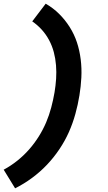

<svg xmlns="http://www.w3.org/2000/svg" viewBox="-67 -861 587 1042"><path d="M15 161 -47 60Q-8 39 27 11Q62 -17 91 -50Q120 -83 143.5 -120.5Q167 -158 183.5 -197Q200 -236 211 -277.5Q222 -319 229 -360Q235 -396 237.5 -433Q240 -470 237 -507Q234 -544 225 -578Q216 -612 199.5 -643Q183 -674 160 -699.5Q137 -725 108 -745L181 -841Q221 -818 253.5 -786Q286 -754 311 -714.5Q336 -675 350.5 -631Q365 -587 371 -538.5Q377 -490 374.5 -440.5Q372 -391 364 -343Q356 -293 342 -242.5Q328 -192 307 -144.5Q286 -97 255.5 -51.5Q225 -6 188 33Q151 72 107 104.5Q63 137 15 161Z"/></svg>

Font: Iosevka Slab Heavy Oblique
Style: Regular
Weight: 900
Italic angle: -9°
Monospace: yes
Designer: Belleve Invis
Foundry: Belleve Invis
Version: Version 11.1.1; ttfautohint (v1.8.3)